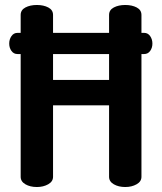

<svg xmlns="http://www.w3.org/2000/svg" viewBox="-20 -751 650 771"><path d="M418 -41V-328H193V-41Q193 -22 173.5 -11Q154 0 128 0Q101 0 82 -11Q63 -22 63 -41V-534H50Q35 -534 26 -546.5Q17 -559 17 -576Q17 -593 26 -606Q35 -619 50 -619H63V-691Q63 -711 82 -721Q101 -731 128 -731Q155 -731 174 -721Q193 -711 193 -691V-619H418V-691Q418 -711 437 -721Q456 -731 483 -731Q510 -731 529 -721Q548 -711 548 -691V-619H559Q574 -619 583 -606Q592 -593 592 -576Q592 -559 583 -546.5Q574 -534 559 -534H548V-41Q548 -22 528.5 -11Q509 0 483 0Q456 0 437 -11Q418 -22 418 -41ZM193 -430H418V-534H193Z"/></svg>

Font: Dosis
Style: Bold
Weight: 700
Designer: Edgar Tolentino, Pablo Impallari, Igino Marini
Foundry: Edgar Tolentino, Pablo Impallari, Igino Marini
Version: Version 1.007